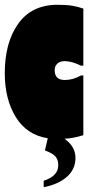

<svg xmlns="http://www.w3.org/2000/svg" viewBox="-35 -566 374 804"><path d="M194 -272Q194 -231 236 -231Q271 -231 304 -250H314V0Q274 13 235 15Q281 47 281 95Q281 143 245 174.5Q209 206 148 218V191Q209 171 209 126Q209 102 196.5 88.5Q184 75 153 64L165 13Q77 -1 31 -76Q-15 -151 -15 -259Q-15 -388 41.5 -467Q98 -546 206 -546Q243 -546 267.5 -542Q292 -538 314 -530V-291H304Q265 -310 236 -310Q216 -310 205 -299.5Q194 -289 194 -272Z"/></svg>

Font: FFF_tuoi-tre Black
Style: Regular
Weight: 900
Designer: bBox Type GmbH
Foundry: bBox Type GmbH
Version: Version 1.001